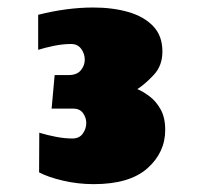

<svg xmlns="http://www.w3.org/2000/svg" viewBox="-20 -774 524 501"><path d="M224.6 -293.5Q183.1 -293.5 144 -302.7Q105 -312 82 -324.2L82.5 -427.7Q103 -421.4 126 -417Q148.9 -412.6 168.5 -412.6Q187 -412.6 196 -425.3Q205.1 -438 205.1 -453.1Q205.1 -467.3 196.5 -479Q188 -490.7 170.4 -490.7H114.7L122.6 -578.1H158.7Q180.7 -578.1 190.9 -590.6Q201.2 -603 201.2 -618.2Q201.2 -633.8 191.9 -646.5Q182.6 -659.2 165.5 -659.2Q143.6 -659.2 120.1 -654.3Q96.7 -649.4 79.6 -644V-735.4Q154.8 -754.4 223.6 -754.4Q273.9 -754.4 314.7 -742.7Q355.5 -731 379.6 -705.8Q403.8 -680.7 403.8 -639.6Q403.8 -602.5 381.1 -578.4Q358.4 -554.2 338.4 -541.5Q353.5 -535.2 370.4 -522.5Q387.2 -509.8 399.2 -488.5Q411.1 -467.3 411.1 -435.1Q411.1 -376 364.5 -334.7Q317.9 -293.5 224.6 -293.5Z"/></svg>

Font: Seymour One
Style: Regular
Weight: 400
Designer: Vernon Adams
Foundry: Vernon Adams
Version: Version 1.100; ttfautohint (v1.8.4.7-5d5b);gftools[0.9.33]